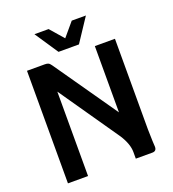

<svg xmlns="http://www.w3.org/2000/svg" viewBox="-156 -1004 1009 1122"><g transform="rotate(-20 348.5 -443.0)"><path d="M622 -64Q624 -36 624 -27Q624 0 598 0H495V-41Q495 -91 456 -152L198 -525V0H73V-700H184Q197 -700 205 -696.5Q213 -693 222 -680L495 -288V-700H620V-137Q620 -106 622 -64ZM187 -886H275L348 -802L419 -886H507L411 -741H284Z"/></g></svg>

Font: Krub SemiBold
Style: Regular
Weight: 600
Version: Version 1.000; ttfautohint (v1.6)